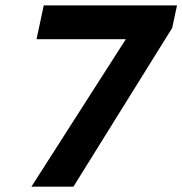

<svg xmlns="http://www.w3.org/2000/svg" viewBox="-20 -696 680 716"><path d="M253.9 0H97.2L449.2 -549.8H116.2L143.1 -675.8H640.1L622.1 -591.8Z"/></svg>

Font: Lorenzo Sans
Style: Bold Italic
Weight: 700
Italic angle: -12°
Foundry: Intel Corporation
Version: Version 1.00; ttfautohint (v1.5)